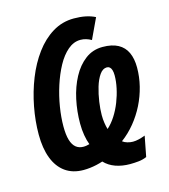

<svg xmlns="http://www.w3.org/2000/svg" viewBox="-113 -814 835 946"><g transform="rotate(-15 304.5 -341.5)"><path d="M434.1 41Q393.6 41 360.1 29.1Q326.7 17.1 304.2 -6.8Q288.1 -1.5 271.5 2.2Q254.9 5.9 238.3 7.8Q221.7 9.8 205.1 9.8Q150.4 9.8 112.5 -17.3Q74.7 -44.4 55.4 -95Q36.1 -145.5 36.1 -215.8Q36.1 -284.7 49.8 -356.4Q63.5 -428.2 89.6 -493.9Q115.7 -559.6 154.1 -611.6Q192.4 -663.6 241.9 -693.8Q291.5 -724.1 351.1 -724.1Q382.8 -724.1 409.7 -718.8Q436.5 -713.4 459 -702.1L410.2 -598.1Q397.5 -605.5 383.8 -609.6Q370.1 -613.8 355 -613.8Q320.3 -613.8 290.5 -588.4Q260.7 -563 237.5 -520.5Q214.4 -478 197.8 -426.5Q181.2 -375 172.6 -322Q164.1 -269 164.1 -223.1Q164.1 -180.2 172.1 -153.3Q180.2 -126.5 195.8 -113.8Q211.4 -101.1 233.9 -101.1Q242.2 -101.1 249.8 -102.5Q257.3 -104 265.1 -106Q256.8 -127 252 -155.3Q247.1 -183.6 247.1 -215.8Q247.1 -277.8 260 -337.6Q272.9 -397.5 298.8 -445.8Q324.7 -494.1 362.8 -522.9Q400.9 -551.8 451.2 -551.8Q499 -551.8 529.8 -535.2Q560.5 -518.6 575.2 -486.8Q589.8 -455.1 589.8 -410.2Q589.8 -362.3 578.1 -315.2Q566.4 -268.1 544.7 -224.6Q522.9 -181.2 492.4 -143.8Q461.9 -106.4 423.8 -78.1Q433.6 -70.3 448 -66.2Q462.4 -62 476.1 -62Q490.2 -62 505.6 -65.7Q521 -69.3 539.1 -76.2L519 27.8Q500.5 36.1 478 38.6Q455.6 41 434.1 41ZM371.1 -154.8Q394 -175.3 412.8 -204.6Q431.6 -233.9 445.1 -268.1Q458.5 -302.2 465.8 -336.7Q473.1 -371.1 473.1 -400.9Q473.1 -417.5 469.7 -428.2Q466.3 -439 460.2 -444.1Q454.1 -449.2 445.8 -449.2Q424.8 -449.2 408.7 -426.3Q392.6 -403.3 382.1 -368.2Q371.6 -333 366.2 -295.4Q360.8 -257.8 360.8 -228Q360.8 -207 363.8 -187.7Q366.7 -168.5 371.1 -154.8Z"/></g></svg>

Font: Open Sans Condensed
Style: Italic
Weight: 400
Width: 3
Italic angle: -12°
Designer: Monotype Design Team
Foundry: Monotype Imaging Inc.
Version: Version 3.000